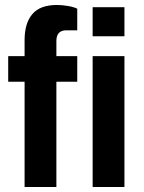

<svg xmlns="http://www.w3.org/2000/svg" viewBox="-20 -753 579 773"><path d="M79 0V-424H13V-527H79V-592Q79 -659 110 -696Q141 -733 210 -733Q229 -733 253 -729Q277 -725 291 -718V-631H247Q207 -631 207 -588V-527H291V-424H207V0ZM353 -607V-724H481V-607ZM353 0V-527H481V0Z"/></svg>

Font: Archivo SemiCondensed
Style: Bold
Weight: 680
Width: 4
Designer: Hector Gatti
Foundry: Omnibus-Type
Version: Version 2.001; ttfautohint (v1.8.3)